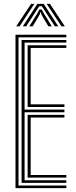

<svg xmlns="http://www.w3.org/2000/svg" viewBox="-20 -981 394 1001"><path d="M60.8 0V-800H325.8V-786.2H76.5V-13.8H325.8V0ZM124 -55V-382H315.8V-368.2H140V-68.8H325.8V-55ZM92.5 -27.5V-772.5H325.8V-758.8H108.2V-409.5H315.8V-395.8H108.2V-41.2H325.8V-27.5ZM124 -423.2V-745H325.8V-731.2H140V-437H315.8V-423.2ZM64.5 -843.8 142.2 -960.8H159.2L82 -843.8ZM99 -843.8 174.8 -960.8H208L283.8 -843.8H266L213 -925.8L198 -948.5H184.8L169.5 -925.5L116.8 -843.8ZM132.8 -843.8 176 -913.8 185.2 -931.5H197.5L206.8 -913.8L250.2 -843.8H232.2L196 -905L192.8 -917.2H190L186.8 -905L150.5 -843.8ZM300.5 -843.8 223.2 -960.8H240.5L318 -843.8Z"/></svg>

Font: Big Shoulders Inline Text Thin
Style: Regular
Weight: 400
Version: Version 2.002